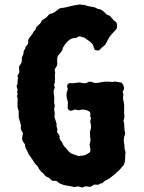

<svg xmlns="http://www.w3.org/2000/svg" viewBox="-20 -828 646 862"><path d="M537.1 -277.8 539.1 -241.2Q542 -235.4 542 -228L537.1 -211.9Q534.2 -200.2 536.6 -187.5Q539.1 -174.8 539.1 -167Q539.1 -159.2 540 -157.2L543.9 -145L542 -129.9V-118.7Q542 -88.4 526.9 -78.1Q520 -66.9 497.1 -47.4Q470.7 -24.9 460 -20.5Q449.2 -16.1 444.8 -10.7Q439.9 -4.9 436.5 -4.9Q433.1 -4.9 431.6 -4.4Q430.2 -3.9 428.7 -2.9Q427.7 -2 425.8 -1Q423.8 0 421.9 1Q419.9 2 413.6 1Q402.3 -0.5 398.4 3.4Q394 7.8 382.8 11.2Q371.6 7.8 361.8 8.8L348.6 14.2L332 8.8L311 12.2Q309.1 12.2 307.1 9.8L267.1 2.9Q247.1 -3.4 242.2 -8.8Q237.3 -14.2 234.4 -15.1Q231.4 -16.1 223.1 -16.1Q215.8 -16.1 212.9 -17.6Q210 -19 208 -21.5Q206.1 -23.9 200.2 -29.8Q185.5 -34.7 181.2 -41Q176.8 -46.9 175.8 -47.9Q154.8 -64.5 150.9 -79.1Q134.3 -95.7 131.8 -101.6Q128.9 -107.4 119.1 -121.1Q109.4 -134.8 107.4 -137.7Q106 -140.6 104 -146Q102.1 -151.9 97.7 -158.2Q93.3 -164.6 93.3 -170.9Q92.8 -176.8 91.8 -179.7Q90.8 -182.6 85.9 -188.5Q81.1 -193.8 79.6 -200.7Q78.1 -207.5 83 -230Q82 -232.9 77.1 -240.7Q72.3 -248.5 73.2 -255.4Q74.2 -261.7 74.2 -263.7Q74.2 -265.6 71.8 -274.9L64 -300.8V-329.1L59.1 -345.2Q58.1 -350.1 58.6 -365.2Q59.1 -380.4 59.1 -386.2L56.2 -397L59.1 -405.3L57.1 -416L59.1 -426.8L54.2 -440.9L59.1 -453.1V-469.2L61 -476.6Q61 -478 59.1 -482.9Q57.1 -487.8 62 -494.6Q66.9 -501 66.9 -503.9Q66.9 -506.8 65.9 -517.6Q64.9 -528.3 66.4 -531.2Q68.4 -534.2 73.2 -541Q78.1 -548.3 78.1 -557.1V-569.8L85 -585.9Q85.9 -587.9 85.9 -591.3V-597.2L94.2 -612.3Q94.2 -614.7 94.2 -617.2Q104 -627 105.5 -630.9Q106.9 -634.8 106.4 -640.6Q105.5 -650.9 115.2 -662.6Q124.5 -673.8 127 -678.7Q128.9 -683.1 130.9 -686Q132.8 -689 136.7 -691.9Q140.6 -695.3 140.6 -699.2Q141.1 -703.1 143.1 -706.1Q145 -709 151.9 -714.8Q158.7 -720.7 161.1 -723.1Q167 -734.9 169.9 -737.8Q172.9 -739.7 181.2 -744.6Q189.5 -749.5 195.3 -757.3Q200.7 -765.6 210.4 -767.1Q220.2 -768.6 234.9 -780.8Q250 -793.5 257.8 -792.5Q265.6 -792 286.1 -797.9Q306.6 -803.7 339.8 -808.1L349.1 -806.2Q362.3 -806.2 366.2 -803.7Q371.6 -800.3 388.2 -798.3Q404.8 -796.4 411.1 -792Q419.4 -787.1 423.3 -787.1Q437 -787.1 455.6 -766.1Q460 -760.7 465.3 -759.8Q470.7 -758.8 473.6 -756.3Q476.6 -753.9 482.4 -746.6Q489.7 -736.3 497.6 -731.4Q504.9 -726.6 505.4 -715.3Q505.9 -704.1 503.9 -699.7Q502 -695.3 486.8 -680.2Q471.7 -665 463.9 -648.4Q453.1 -626 448.7 -623.5Q444.3 -621.1 437.5 -614.7Q431.2 -607.9 426.8 -604Q422.9 -600.1 414.1 -601.6Q405.3 -603 403.3 -607.9Q401.4 -612.3 399.9 -618.2Q398.9 -624 396.5 -627.9Q394 -631.8 388.7 -636.7Q382.8 -641.1 381.8 -642.6Q380.9 -644 377.9 -645.5Q375 -646.5 366.7 -653.3Q358.4 -660.2 356 -660.2H352.1Q342.3 -665 335.9 -665L320.8 -657.2Q300.3 -657.2 293 -649.9Q272.9 -634.8 262.2 -612.8Q261.2 -611.8 261.2 -608.9Q261.7 -606 260.7 -605Q259.8 -604 256.3 -597.7Q252.9 -591.3 244.1 -582.5Q235.4 -573.7 236.8 -554.7Q238.3 -535.2 234.4 -530.8Q223.6 -516.6 226.1 -508.8Q228 -501 228 -499.5Q228 -498 226.1 -492.2L227.1 -474.1Q226.1 -459 226.1 -458L223.1 -449.2Q223.1 -442.9 226.1 -434.1L221.2 -423.8Q220.2 -409.7 222.2 -401.9Q224.1 -394 223.6 -381.8Q223.1 -369.6 223.1 -363.8L226.1 -356L223.1 -335.9L226.1 -315.9L224.1 -304.2L233.9 -272.9Q233.9 -267.1 233.9 -261.2L237.8 -246.1Q237.8 -245.1 236.8 -242.2Q234.4 -234.9 241.7 -227.1Q248.5 -219.2 247.6 -211.4Q246.6 -204.1 252.9 -196.8Q258.8 -189.9 259.8 -187.5Q260.7 -185.1 261.7 -182.6Q262.7 -179.7 264.6 -176.8Q266.1 -173.8 267.1 -172.4Q268.1 -170.9 270 -168.9Q272 -167 273.9 -165.5Q275.4 -164.1 285.2 -152.3Q294.9 -140.6 303.7 -137.7Q312.5 -133.8 316.4 -132.8Q320.8 -131.8 323.2 -130.9L333 -127L341.8 -128.9Q358.4 -128.9 366.2 -133.8Q374 -138.7 377.9 -140.6Q381.8 -142.1 383.8 -146Q387.7 -149.9 384.8 -163.6Q381.8 -177.2 382.8 -181.2L387.2 -202.1Q387.2 -204.1 384.8 -209Q384.8 -216.8 383.8 -236.8L388.2 -252Q389.6 -271.5 384.8 -280.8L388.2 -295.9Q388.2 -301.8 384.8 -305.2Q384.8 -308.1 385.7 -314Q385.7 -319.3 384.8 -323.2Q383.8 -327.1 372.1 -332Q360.4 -336.9 349.1 -335.9L333 -333Q331.1 -333 324.2 -335Q317.4 -336.9 314.5 -335.9Q311.5 -335 307.6 -333Q301.8 -329.6 294.4 -331.5Q287.1 -333.5 285.2 -339.8Q283.2 -340.8 284.2 -353.5Q285.2 -366.2 285.2 -368.2Q275.9 -396 279.8 -414.1L284.2 -426.8Q285.2 -428.7 282.2 -435.1Q279.3 -448.2 287.1 -452.1Q290 -455.1 293 -455.1L305.2 -454.1L336.9 -458Q361.3 -452.1 368.2 -455.6Q375 -459 377.9 -460.4Q380.9 -461.9 390.1 -460.9L401.9 -456.1Q404.8 -455.1 419.9 -456.1L444.8 -460.9Q466.8 -462.4 483.9 -460L498 -461.9L515.1 -459Q516.1 -458 518.1 -458H521.5Q527.8 -458 533.7 -444.8Q539.6 -431.6 535.2 -424.8Q531.2 -418 530.8 -415L534.2 -403.8L532.2 -388.2Q532.2 -381.8 535.2 -371.6Q538.1 -361.3 537.6 -342.8Q537.1 -324.2 537.1 -317.9L539.1 -304.2L534.2 -285.2Q534.2 -282.2 537.1 -277.8Z"/></svg>

Font: AntiqueNobleBoldCondensed
Style: BoldCondensed
Weight: 700
Version: Version 001.000